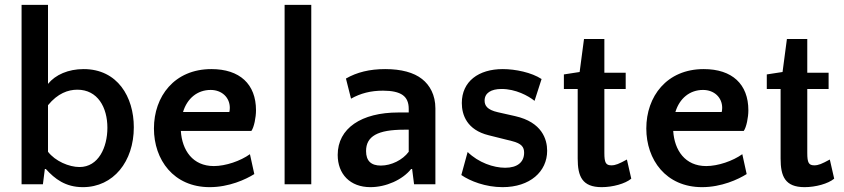

<svg xmlns="http://www.w3.org/2000/svg" viewBox="-20 -760 3482 792"><path d="M322 12C448 12 532 -94 532 -235C532 -360 465 -475 325 -475C262 -475 209 -452 178 -414V-740H69V0H157L165 -63H169C206 -22 250 12 322 12ZM308 -71C265 -71 208 -95 178 -134V-326C218 -375 261 -390 299 -390C383 -390 423 -317 423 -233C423 -152 386 -71 308 -71Z M852 -475C699 -475 615 -362 615 -230C615 -101 696 12 845 12C925 12 994 -20 1029 -42L1011 -124C972 -96 911 -75 862 -75C775 -75 731 -140 726 -220H1017C1028 -235 1036 -276 1036 -305C1036 -413 969 -475 852 -475ZM849 -389C895 -389 928 -358 928 -315C928 -307 927 -302 926 -298H735C752 -354 794 -389 849 -389Z M1264 -740H1154V0H1264Z M1776 0V-313C1776 -368 1753 -409 1721 -434C1687 -461 1635 -475 1569 -475C1505 -475 1452 -462 1407 -436L1428 -353C1467 -375 1509 -386 1560 -386C1597 -386 1624 -380 1641 -368C1658 -356 1666 -337 1666 -311V-296H1623C1471 -296 1373 -231 1373 -121C1373 -42 1424 12 1508 12C1572 12 1640 -18 1676 -63H1680L1688 0ZM1551 -77C1511 -77 1490 -96 1490 -137C1490 -198 1538 -225 1647 -225H1666V-134C1641 -100 1594 -77 1551 -77Z M2049 -393C2107 -393 2159 -365 2185 -344L2214 -434C2173 -461 2106 -475 2054 -475C1954 -475 1885 -424 1885 -335C1885 -286 1906 -224 1996 -202L2092 -178C2132 -168 2142 -153 2142 -130C2142 -91 2114 -68 2064 -68C2016 -68 1954 -89 1909 -133L1883 -38C1919 -13 1983 12 2053 12C2166 12 2237 -52 2237 -138C2237 -185 2216 -256 2105 -281L2034 -297C1989 -307 1979 -325 1979 -345C1979 -376 2005 -393 2049 -393Z M2363 -106C2363 -33 2381 12 2462 12C2507 12 2559 -2 2584 -23L2566 -102C2533 -84 2519 -78 2502 -78C2479 -78 2473 -89 2473 -129V-393H2561V-460H2473V-599H2389L2371 -463L2306 -453V-393H2363Z M2883 -475C2730 -475 2646 -362 2646 -230C2646 -101 2727 12 2876 12C2956 12 3025 -20 3060 -42L3042 -124C3003 -96 2942 -75 2893 -75C2806 -75 2762 -140 2757 -220H3048C3059 -235 3067 -276 3067 -305C3067 -413 3000 -475 2883 -475ZM2880 -389C2926 -389 2959 -358 2959 -315C2959 -307 2958 -302 2957 -298H2766C2783 -354 2825 -389 2880 -389Z M3200 -106C3200 -33 3218 12 3299 12C3344 12 3396 -2 3421 -23L3403 -102C3370 -84 3356 -78 3339 -78C3316 -78 3310 -89 3310 -129V-393H3398V-460H3310V-599H3226L3208 -463L3143 -453V-393H3200Z"/></svg>

Font: Quattrocento Sans
Style: Bold
Weight: 700
Designer: Pablo Impallari
Foundry: Pablo Impallari, Igino Marini, Brenda Gallo
Version: Version 2.000